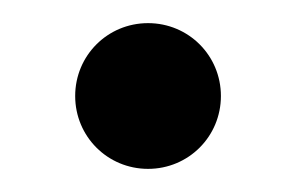

<svg xmlns="http://www.w3.org/2000/svg" viewBox="-20 -412 250 166"><path d="M171 -329C171 -364 143 -392 108 -392C73 -392 45 -364 45 -329C45 -294 73 -266 108 -266C143 -266 171 -294 171 -329Z"/></svg>

Font: LS
Style: Regular
Weight: 400
Designer: BSozoo
Foundry: BSozoo
Version: Version 001.000